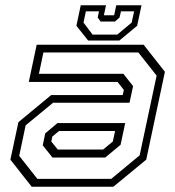

<svg xmlns="http://www.w3.org/2000/svg" viewBox="-20 -710 666 730"><path d="M100.5 0 19.5 -103 50 -245.5 174.5 -348.5H446.5L451 -368L427 -398.5H89.5L119.5 -540H526L607 -437L536 -103L411 0ZM179.5 -111 142.5 -157.5 152 -203 198.5 -242H456L438.5 -159.5L380 -111ZM122 -30H403L511 -119.5L575.5 -422.5L506 -510.5H145L128 -429.5H449L486 -382.5L472.5 -319.5H182L77.5 -233.5L53 -117.5ZM199.5 -141.5H372L409 -172L417.5 -212H204.5L179 -191L175 -172ZM315 -556 270.5 -612 287 -690H383L375 -652H414L422 -690H518L501.5 -612L434 -556ZM332 -578.5H426L480.5 -624L490 -667H440L434.5 -643.5L417 -628H362.5L351.5 -643.5L356.5 -667H306.5L297.5 -624Z"/></svg>

Font: Tourney Thin Light
Style: Italic
Weight: 300
Italic angle: -12°
Version: Version 1.015